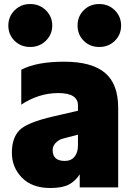

<svg xmlns="http://www.w3.org/2000/svg" viewBox="-20 -898 670 956"><path d="M52.7 -694.8Q21.5 -725.6 21.5 -770.5Q21.5 -815.4 52.7 -846.7Q84 -877.9 130.4 -877.9Q176.8 -877.9 208.5 -846.7Q240.2 -815.4 240.2 -771Q240.2 -726.6 208.5 -695.3Q176.8 -664.1 130.4 -664.1Q84 -664.1 52.7 -694.8ZM246.1 -318.4Q283.2 -326.2 296.9 -330.1L368.2 -346.7V-373Q368.2 -434.6 270.5 -434.6Q172.9 -434.6 85.9 -377V-550.8Q162.1 -590.8 299.3 -590.8Q436.5 -590.8 502.4 -535.6Q568.4 -480.5 568.4 -361.3V35.2H377V-30.3Q356.4 2.9 323.7 20.5Q291 38.1 230.5 38.1Q139.6 38.1 89.4 -13.2Q39.1 -64.5 39.1 -137.7Q39.1 -210.9 76.7 -249.5Q114.3 -288.1 246.1 -318.4ZM242.2 -150.4Q242.2 -96.7 302.7 -96.7Q334 -96.7 351.1 -117.7Q368.2 -138.7 368.2 -173.8V-227.5L323.2 -215.8Q322.3 -215.8 312.5 -212.9Q302.7 -210 292 -207.5Q281.2 -205.1 271.5 -198.2Q242.2 -178.7 242.2 -150.4ZM397 -694.8Q366.2 -725.6 366.2 -771Q366.2 -816.4 397 -847.2Q427.7 -877.9 474.1 -877.9Q520.5 -877.9 551.8 -846.7Q583 -815.4 583 -770.5Q583 -725.6 551.8 -694.8Q520.5 -664.1 474.1 -664.1Q427.7 -664.1 397 -694.8Z"/></svg>

Font: GenEi M Gothic v2 Black
Style: Regular
Weight: 900
Version: Version 2.0